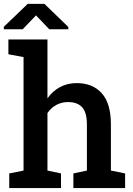

<svg xmlns="http://www.w3.org/2000/svg" viewBox="-24 -964 683 984"><path d="M23.4 0V-75.2L96.7 -89.8V-671.4L19 -686V-761.7H219.2V-460Q245.6 -497.1 283.4 -517.6Q321.3 -538.1 369.1 -538.1Q450.7 -538.1 497.6 -486.1Q544.4 -434.1 544.4 -325.7V-89.8L617.2 -75.2V0H352.1V-75.2L421.4 -89.8V-326.7Q421.4 -387.2 397 -414.1Q372.6 -440.9 325.2 -440.9Q291.5 -440.9 264.2 -426Q236.8 -411.1 219.2 -384.3V-89.8L288.6 -75.2V0ZM-4.4 -814V-826.7L118.2 -944.3H203.6L326.2 -825.7V-814H228.5L160.6 -885.3L92.3 -814Z"/></svg>

Font: Roboto Slab Medium
Style: Regular
Weight: 500
Designer: Google
Version: Version 2.001; ttfautohint (v1.8.3)